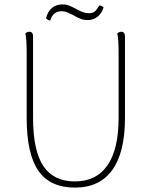

<svg xmlns="http://www.w3.org/2000/svg" viewBox="-20 -839 682 871"><path d="M547 -304Q547 -148 489.5 -68Q432 12 320 12Q207 12 154 -64.5Q101 -141 101 -304V-600Q101 -663 95 -687Q103 -695 113 -695Q130 -695 130 -673V-304Q130 -156 176.5 -86Q223 -16 320 -16Q417 -16 467.5 -89Q518 -162 518 -304V-600Q518 -663 512 -687Q520 -695 530 -695Q547 -695 547 -673ZM378 -748Q361 -748 346 -753.5Q331 -759 313 -770Q293 -780 283 -784Q273 -788 260 -788Q220 -788 208 -746H206Q199 -746 189 -756Q196 -787 215.5 -803Q235 -819 263 -819Q280 -819 294 -813.5Q308 -808 326 -798Q343 -789 356 -784Q369 -779 383 -779Q401 -779 410 -787Q419 -795 430 -814Q442 -814 450 -805Q442 -779 423 -763.5Q404 -748 378 -748Z"/></svg>

Font: Arima Madurai Thin
Style: Regular
Weight: 250
Designer: Joana Correia and Natanael Gama
Foundry: NDISCOVER
Version: Version 1.020; ttfautohint (v1.5) -l 7 -r 28 -G 50 -x 13 -D 